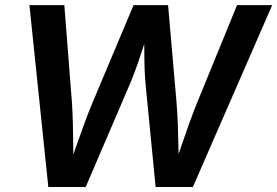

<svg xmlns="http://www.w3.org/2000/svg" viewBox="-20 -748 1109 768"><path d="M173.3 0 97.7 -727.5H237.3L267.6 -339.8Q270.5 -297.9 271.5 -252Q272.5 -206.1 272.9 -159.7Q273.4 -113.3 273.9 -68.8H252Q267.6 -113.3 283.7 -159.7Q299.8 -206.1 316.7 -252Q333.5 -297.9 351.1 -339.8L514.2 -727.5H652.3L686 -339.8Q689.5 -297.9 691.2 -252Q692.9 -206.1 693.8 -159.7Q694.8 -113.3 695.8 -68.8H672.9Q688 -113.3 703.9 -159.7Q719.7 -206.1 736.1 -252Q752.4 -297.9 769.5 -339.8L928.2 -727.5H1068.8L751.5 0H602.5L563 -403.8Q557.6 -459.5 557.4 -523.2Q557.1 -586.9 556.2 -660.2H587.4Q562 -588.9 541.5 -525.4Q521 -461.9 496.1 -403.8L322.8 0Z"/></svg>

Font: Inter 16pt SemiBold
Style: Italic
Weight: 600
Italic angle: -9.3988°
Version: Version 4.001;git-66647c0bb